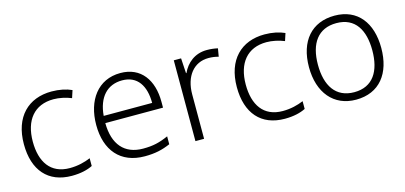

<svg xmlns="http://www.w3.org/2000/svg" viewBox="-54 -876 2576 1221"><g transform="rotate(-15 1234.0 -266.0)"><path d="M301 10C359 10 404 -1 438 -18V-69C400 -53 354 -41 301 -41C174 -41 116 -131 116 -264C116 -405 186 -491 312 -491C349 -491 393 -482 429 -467L445 -516C410 -532 364 -542 313 -542C160 -542 57 -443 57 -263C57 -91 145 10 301 10Z M766 -542C618 -542 533 -424 533 -262C533 -95 621 10 781 10C849 10 897 -1 950 -24V-76C891 -50 849 -40 783 -40C661 -40 593 -118 592 -259H972V-298C972 -440 902 -542 766 -542ZM765 -494C866 -494 913 -418 913 -306H594C604 -427 667 -494 765 -494Z M1335 -541C1255 -541 1200 -493 1173 -433H1170L1164 -532H1116V0H1173V-292C1173 -411 1235 -489 1332 -489C1356 -489 1377 -486 1398 -480L1407 -533C1386 -538 1361 -541 1335 -541Z M1703 10C1761 10 1806 -1 1840 -18V-69C1802 -53 1756 -41 1703 -41C1576 -41 1518 -131 1518 -264C1518 -405 1588 -491 1714 -491C1751 -491 1795 -482 1831 -467L1847 -516C1812 -532 1766 -542 1715 -542C1562 -542 1459 -443 1459 -263C1459 -91 1547 10 1703 10Z M2411 -267C2411 -432 2328 -542 2176 -542C2026 -542 1935 -439 1935 -267C1935 -99 2025 10 2172 10C2327 10 2411 -100 2411 -267ZM1994 -267C1994 -408 2055 -493 2175 -493C2300 -493 2352 -399 2352 -267C2352 -131 2297 -39 2173 -39C2051 -39 1994 -130 1994 -267Z"/></g></svg>

Font: Noto Sans Khmer UI Light
Style: Regular
Weight: 300
Designer: Danh Hong and the Monotype Design Team
Foundry: Monotype Imaging Inc.
Version: Version 2.002